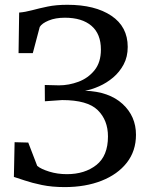

<svg xmlns="http://www.w3.org/2000/svg" viewBox="-20 -771 614 802"><path d="M250 10.5Q197.5 10.5 155.2 1.8Q113 -7 83.2 -17.2Q53.5 -27.5 38 -32L41 -177L98 -175.5L135.5 -78Q151 -65 185.5 -54.2Q220 -43.5 259.5 -43.5Q334 -43.5 382.5 -81.8Q431 -120 431 -201Q431 -269 388.2 -311Q345.5 -353 239.5 -353L167.5 -348L167 -416L226.5 -414.5Q267.5 -414.5 307.8 -429.5Q348 -444.5 374.8 -477.5Q401.5 -510.5 401.5 -564Q401.5 -629.5 362 -663.2Q322.5 -697 251 -697Q211.5 -697 183.2 -685.2Q155 -673.5 146 -658.5L117 -549H57.5L60 -718.5Q85 -720.5 113.8 -728.2Q142.5 -736 178.5 -743.5Q214.5 -751 261.5 -751Q377 -751 445.2 -705.2Q513.5 -659.5 513.5 -575Q513.5 -533.5 496.5 -501.8Q479.5 -470 452.5 -447.2Q425.5 -424.5 394.5 -410.8Q363.5 -397 335 -392Q435.5 -388.5 491.8 -337Q548 -285.5 548 -208Q548 -140.5 509.8 -91.5Q471.5 -42.5 404.2 -16Q337 10.5 250 10.5Z"/></svg>

Font: Merriweather
Style: Regular
Weight: 400
Designer: Eben Sorkin
Foundry: Eben Sorkin
Version: Version 2.100; ttfautohint (v1.7.19-72a1) -l 8 -r 50 -G 200 